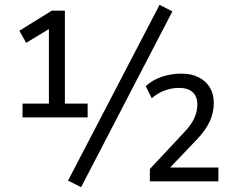

<svg xmlns="http://www.w3.org/2000/svg" viewBox="-20 -749 970 793"><path d="M73 -264V-321H182V-646H210L88 -572L60 -622L194 -705H248V-321H342V-264ZM315 24 261 -3 639 -729 692 -702ZM599 0V-51L742 -204Q769 -232 782 -260Q795 -288 795 -317Q795 -351 775.5 -368.5Q756 -386 719 -386Q689 -386 659.5 -375Q630 -364 607 -343L582 -393Q608 -418 647.5 -431.5Q687 -445 729 -445Q770 -445 800 -430Q830 -415 846.5 -388Q863 -361 863 -324Q863 -284 846.5 -248Q830 -212 795 -175L676 -50V-57H882V0Z"/></svg>

Font: Nunito Sans 10pt SemiCondensed
Style: Regular
Weight: 400
Width: 4
Designer: Vernon Adams
Foundry: Vernon Adams
Version: Version 3.101;gftools[0.9.27]